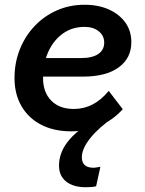

<svg xmlns="http://www.w3.org/2000/svg" viewBox="-20 -536 608 807"><path d="M496 -77Q411 16 279 16Q207 16 153.5 -11.5Q100 -39 70.5 -89.5Q41 -140 41 -208Q41 -273 63.5 -329Q86 -385 126 -427Q166 -469 219.5 -492.5Q273 -516 335 -516Q394 -516 438 -496Q482 -476 507 -441Q532 -406 532 -359Q532 -291 478.5 -252.5Q425 -214 329 -214H161Q161 -211 161 -207Q161 -148 195.5 -113Q230 -78 290 -78Q375 -78 437 -154ZM335 -423Q277 -423 234.5 -387.5Q192 -352 173 -292H321Q368 -292 393 -309Q418 -326 418 -357Q418 -386 395 -404.5Q372 -423 335 -423ZM402 165 384 247Q367 251 341 251Q288 251 258 227Q228 203 228 160Q228 101 273 49.5Q318 -2 413 -54L459 -44Q395 0 359.5 44.5Q324 89 324 125Q324 169 373 169Q379 169 387 167.5Q395 166 402 165Z"/></svg>

Font: Wix Madefor Text SemiBold
Style: Italic
Weight: 600
Italic angle: -12°
Designer: Dalton Maag Ltd
Foundry: Dalton Maag Ltd
Version: Version 3.100